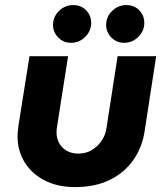

<svg xmlns="http://www.w3.org/2000/svg" viewBox="-20 -738 665 770"><path d="M606.3 -512.7 560 -212Q550.3 -147.3 514.7 -96.3Q479 -45.3 420.2 -16.5Q361.3 12.3 281 12.3Q211 12.3 159 -14.5Q107 -41.3 78.7 -87.5Q50.3 -133.7 50.3 -192Q50.3 -201.7 51.8 -213.8Q53.3 -226 54.3 -236L98.3 -512.7H253L208.7 -229.7Q207.7 -224.3 207.2 -218.3Q206.7 -212.3 206.7 -208Q206.7 -170.3 230.8 -146.2Q255 -122 295.3 -122Q323.7 -122 347.2 -135.7Q370.7 -149.3 386.8 -172.5Q403 -195.7 407 -224.3L451.7 -512.7ZM478 -566.3Q447.3 -566.3 426.5 -587.7Q405.7 -609 405.7 -638Q405.7 -671 429.8 -694.3Q454 -717.7 486.7 -717.7Q517.7 -717.7 538.2 -697Q558.7 -676.3 558.7 -646Q558.7 -614 534.8 -590.2Q511 -566.3 478 -566.3ZM265 -566.3Q234.3 -566.3 213.5 -587.7Q192.7 -609 192.7 -638Q192.7 -671 216.8 -694.3Q241 -717.7 273.7 -717.7Q304.7 -717.7 325.2 -697Q345.7 -676.3 345.7 -646Q345.7 -614 321.8 -590.2Q298 -566.3 265 -566.3Z"/></svg>

Font: MuseoModerno Thin
Style: Italic
Weight: 100
Italic angle: -9°
Designer: Pablo Cosgaya, Héctor Gatti, Marcela Romero, and the Authors of The MuseoModerno Project.
Foundry: Omnibus-Type Team
Version: Version 1.003